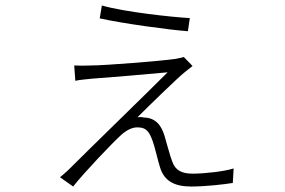

<svg xmlns="http://www.w3.org/2000/svg" viewBox="-20 -647 1040 701"><path d="M344 -580C429 -561 598 -538 666 -533L673 -581C614 -584 434 -603 352 -627ZM651 -439C644 -436 633 -435 621 -432C565 -424 362 -408 314 -408C289 -407 268 -407 251 -408L255 -352C272 -356 293 -357 318 -360C367 -363 539 -378 592 -383C504 -295 314 -111 228 -25C216 -14 208 -7 199 0L247 34C288 -18 390 -125 422 -154C441 -171 461 -182 482 -182C517 -182 526 -162 537 -133C545 -112 556 -62 564 -37C579 14 617 34 678 34C732 34 799 26 830 21L833 -32C798 -21 728 -13 683 -13C644 -13 620 -25 609 -57C601 -76 589 -124 581 -150C570 -187 550 -217 505 -218C498 -220 490 -220 482 -219C525 -262 633 -367 654 -383C661 -388 672 -398 683 -406Z"/></svg>

Font: Spoqa Han Sans Neo Light
Style: Regular
Weight: 300
Designer: [Spoqa Han Sans Neo] Dong-huui Kim  Younghwa Kang  Yujin Lee  [Noto Sans] Ryoko NISHIZUKA  (kana & ideographs); Paul D. 
Foundry: Spoqa (http://www.spoqa-han-sans.com)
Version: Version 1.000